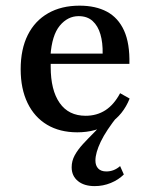

<svg xmlns="http://www.w3.org/2000/svg" viewBox="-20 -447 521 665"><path d="M308.1 197.6Q271 197.6 249.6 179.8Q228.2 162.1 228.2 132.3Q228.2 110.5 238.7 91.1Q249.2 71.8 267.3 52Q285.5 32.3 308.9 8.9Q332.3 -14.5 357.3 -44.4L389.5 -47.6Q347.6 4.8 329 43.5Q310.5 82.3 310.5 108.9Q310.5 126.6 320.2 136.7Q329.8 146.8 348.4 146.8Q375 146.8 396 128.2L408.9 157.3Q390.3 175.8 363.7 186.7Q337.1 197.6 308.1 197.6ZM247.6 11.3Q187.1 11.3 143.1 -14.9Q99.2 -41.1 75.4 -90.3Q51.6 -139.5 51.6 -207.3Q51.6 -276.6 76.2 -325.8Q100.8 -375 146.8 -401.2Q192.7 -427.4 255.6 -427.4Q311.3 -427.4 350.4 -406.5Q389.5 -385.5 409.7 -341.1Q429.8 -296.8 428.2 -225.8H120.2L118.5 -261.3H335.5Q336.3 -299.2 327.8 -328.2Q319.4 -357.3 300.8 -374.2Q282.3 -391.1 252.4 -391.1Q214.5 -391.1 187.1 -358.1Q159.7 -325 154.8 -254L156.5 -250.8Q155.6 -243.5 155.6 -234.7Q155.6 -225.8 155.6 -215.3Q155.6 -134.7 186.7 -90.3Q217.7 -46 276.6 -46Q315.3 -46 345.2 -65.3Q375 -84.7 396 -124.2L429 -105.6Q406.5 -49.2 359.3 -19Q312.1 11.3 247.6 11.3Z"/></svg>

Font: Playfair 9pt SemiBold
Style: Regular
Weight: 600
Designer: Claus Eggers Sørensen
Foundry: Claus Eggers Sørensen
Version: Version 2.001;gftools[0.9.30]